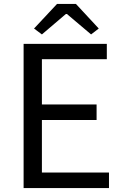

<svg xmlns="http://www.w3.org/2000/svg" viewBox="-20 -956 628 976"><path d="M100 0H534V-79H193V-346H471V-425H193V-655H523V-733H100ZM153 -811 193 -781 315 -885H320L443 -781L482 -811L366 -936H270Z"/></svg>

Font: Noto Sans Japanese Regular
Style: Regular
Weight: 400
Designer: Ryoko NISHIZUKA (kana & ideographs); Paul D. Hunt (Latin, Greek & Cyrillic); Wenlong ZHANG (bopomofo); Sandoll Communica
Foundry: Adobe Systems Incorporated
Version: Version 1.000;PS 1;hotconv 1.0.78;makeotf.lib2.5.61930